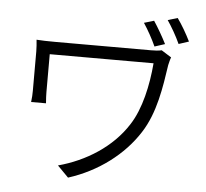

<svg xmlns="http://www.w3.org/2000/svg" viewBox="-60 -921 1119 1041"><g transform="rotate(5 500.0 -400.0)"><path d="M794 -675C778 -671 756 -670 737 -670H217C174 -670 139 -671 113 -673C115 -652 117 -631 117 -609V-395C117 -377 116 -357 113 -334H194C192 -358 191 -380 191 -395V-601H756C746 -481 718 -350 660 -261C578 -132 437 -44 288 -4L348 57C509 6 645 -97 726 -224C798 -335 818 -477 836 -598C838 -607 844 -632 848 -641ZM812 -841C836 -806 863 -759 882 -717L937 -735C917 -776 889 -824 865 -857ZM685 -815C709 -779 735 -732 753 -692L809 -710C790 -748 761 -798 739 -831Z"/></g></svg>

Font: Noto Sans CJK JP DemiLight
Style: Regular
Weight: 350
Designer: Ryoko NISHIZUKA (kana & ideographs); Paul D. Hunt (Latin, Greek & Cyrillic); Wenlong ZHANG (bopomofo); Sandoll Communica
Foundry: Adobe Systems Incorporated
Version: Version 1.004;PS 1.004;hotconv 1.0.82;makeotf.lib2.5.63406